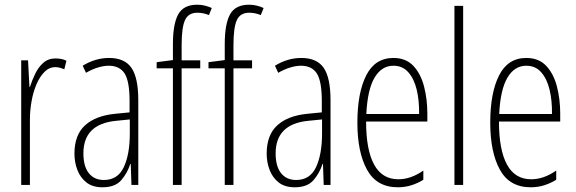

<svg xmlns="http://www.w3.org/2000/svg" viewBox="-20 -785 2443 815"><path d="M216 -537Q226 -537 238.5 -535Q251 -533 262 -527L253 -491Q246 -494 236 -497Q226 -500 215 -500Q189 -500 169 -480Q149 -460 135 -427.5Q121 -395 114 -355.5Q107 -316 107 -278V0H70V-529H99L105 -416H107Q116 -444 129.5 -472Q143 -500 164 -518.5Q185 -537 216 -537Z M443 -539Q509 -539 538 -497Q567 -455 567 -359V0H538L535 -89H533Q521 -51 495 -20.5Q469 10 415 10Q373 10 347 -10.5Q321 -31 308.5 -63.5Q296 -96 296 -133Q296 -212 341 -253Q386 -294 469 -302L530 -308V-356Q530 -440 509 -473Q488 -506 441 -506Q422 -506 397.5 -499Q373 -492 345 -476L331 -506Q385 -539 443 -539ZM471 -272Q334 -258 334 -134Q334 -79 357 -50Q380 -21 421 -21Q480 -21 505.5 -75.5Q531 -130 531 -218V-278Z M830 -495H751V0H714V-495H645V-521L714 -530V-598Q714 -683 736.5 -724Q759 -765 817 -765Q835 -765 850.5 -761Q866 -757 879 -751L867 -721Q855 -726 842.5 -728.5Q830 -731 818 -731Q780 -731 765.5 -700Q751 -669 751 -593V-529H830Z M1050 -495H971V0H934V-495H865V-521L934 -530V-598Q934 -683 956.5 -724Q979 -765 1037 -765Q1055 -765 1070.5 -761Q1086 -757 1099 -751L1087 -721Q1075 -726 1062.5 -728.5Q1050 -731 1038 -731Q1000 -731 985.5 -700Q971 -669 971 -593V-529H1050Z M1259 -539Q1325 -539 1354 -497Q1383 -455 1383 -359V0H1354L1351 -89H1349Q1337 -51 1311 -20.5Q1285 10 1231 10Q1189 10 1163 -10.5Q1137 -31 1124.5 -63.5Q1112 -96 1112 -133Q1112 -212 1157 -253Q1202 -294 1285 -302L1346 -308V-356Q1346 -440 1325 -473Q1304 -506 1257 -506Q1238 -506 1213.5 -499Q1189 -492 1161 -476L1147 -506Q1201 -539 1259 -539ZM1287 -272Q1150 -258 1150 -134Q1150 -79 1173 -50Q1196 -21 1237 -21Q1296 -21 1321.5 -75.5Q1347 -130 1347 -218V-278Z M1650 -539Q1703 -539 1734.5 -505.5Q1766 -472 1780 -418Q1794 -364 1794 -303V-269H1534Q1534 -149 1568 -86.5Q1602 -24 1671 -24Q1724 -24 1777 -61V-22Q1755 -8 1727.5 1Q1700 10 1669 10Q1579 10 1538 -64.5Q1497 -139 1497 -264Q1497 -391 1534.5 -465Q1572 -539 1650 -539ZM1650 -506Q1600 -506 1570 -455.5Q1540 -405 1535 -301H1759Q1760 -357 1749 -403.5Q1738 -450 1713.5 -478Q1689 -506 1650 -506Z M1946 0H1909V-760H1946Z M2214 -539Q2267 -539 2298.5 -505.5Q2330 -472 2344 -418Q2358 -364 2358 -303V-269H2098Q2098 -149 2132 -86.5Q2166 -24 2235 -24Q2288 -24 2341 -61V-22Q2319 -8 2291.5 1Q2264 10 2233 10Q2143 10 2102 -64.5Q2061 -139 2061 -264Q2061 -391 2098.5 -465Q2136 -539 2214 -539ZM2214 -506Q2164 -506 2134 -455.5Q2104 -405 2099 -301H2323Q2324 -357 2313 -403.5Q2302 -450 2277.5 -478Q2253 -506 2214 -506Z"/></svg>

Font: Noto Sans Gurmukhi ExtraCondensed ExtraLight
Style: Regular
Weight: 200
Width: 2
Designer: Jelle Bosma - Monotype Design Team
Foundry: Monotype Imaging Inc.
Version: Version 2.004; ttfautohint (v1.8.4.7-5d5b)